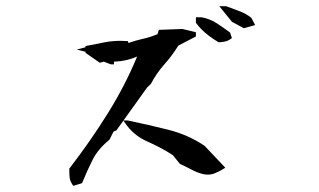

<svg xmlns="http://www.w3.org/2000/svg" viewBox="-20 -711 1040 625"><path d="M426.3 -526.9Q390.1 -511.2 351.1 -510.3V-501.5H340.8L317.9 -510.3L304.7 -506.8L258.3 -539.1V-542V-542.5L230 -549.8L258.3 -557.1V-561Q291 -567.9 322.8 -573.7Q347.2 -578.1 374 -578.1Q382.8 -578.1 397 -577.1V-571.8H400.4Q422.9 -579.6 441.4 -583.7Q460 -587.9 470.9 -591.6Q481.9 -595.2 492.7 -599.6L497.1 -613.8L573.7 -616.7L617.7 -606V-601.6V-595.7V-592.3L560.5 -562.5Q540 -529.3 514.2 -500.5Q488.8 -471.7 471.2 -438L459 -426.3L358.9 -286.6L349.6 -282.7L336.4 -256.3Q299.3 -226.1 281.5 -190.9Q263.7 -155.8 247.1 -114.7L218.3 -106L216.3 -109.4Q207.5 -122.1 206.5 -134.3Q205.6 -145 205.6 -160.2V-162.1Q274.9 -252 331.5 -343Q388.2 -434.1 426.3 -526.9ZM381.3 -318.8H396Q461.9 -305.2 527.1 -288.8Q592.3 -272.5 646 -236.3L713.4 -165Q699.2 -156.2 691.9 -152.6Q684.6 -148.9 679.2 -147Q668.9 -142.6 656.7 -142.6Q648.4 -142.6 642.3 -144Q636.2 -145.5 631.3 -147Q626.5 -148.4 621.6 -150.4Q611.8 -154.3 598.1 -161.6Q584.5 -168.9 565.9 -177.2L542.5 -206.1Q503.9 -231 460.4 -250Q414.6 -270 387.2 -310.5ZM617.7 -636.7V-654.8H636.2Q664.1 -649.4 686 -635Q708 -620.6 729 -605L734.9 -586.9L731.9 -585Q720.7 -575.2 697.8 -573.7Q694.8 -573.7 692.4 -573.7H690.9Q655.8 -595.2 636.2 -615.2Q626.5 -625 617.7 -636.7ZM714.8 -690.9H715.8Q737.3 -682.6 753.7 -676.8Q770 -670.9 779.5 -665.5Q789.1 -660.2 798.3 -652.8L810.5 -629.4L773.9 -619.1L734.9 -640.1L693.8 -690.9H705.1Z"/></svg>

Font: Bakudai
Style: Medium
Weight: 500
Version: Version 1.48